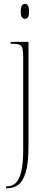

<svg xmlns="http://www.w3.org/2000/svg" viewBox="-20 -758 251 1018"><path d="M112 -658Q104 -658 97 -666Q90 -674 90 -698Q90 -721 97 -729.5Q104 -738 112 -738Q121 -738 127.5 -729.5Q134 -721 134 -698Q134 -674 127.5 -666Q121 -658 112 -658ZM12 240V230H17Q44 230 63 212.5Q82 195 92.5 152.5Q103 110 103 35V-450Q103 -483 99.5 -499Q96 -515 84 -520.5Q72 -526 47 -526H36V-536H131V18Q131 109 116 157Q101 205 76 222.5Q51 240 21 240Z"/></svg>

Font: Noto Serif Display ExtraCondensed Thin
Style: Regular
Weight: 100
Width: 2
Designer: Monotype Design Team
Foundry: Monotype Imaging Inc.
Version: Version 2.009